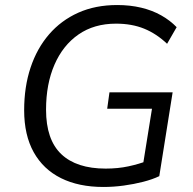

<svg xmlns="http://www.w3.org/2000/svg" viewBox="-20 -734 766 763"><path d="M391 9Q293 9 222.5 -26Q152 -61 114 -129Q76 -197 76 -296Q76 -389 101.5 -465.5Q127 -542 175 -597.5Q223 -653 291 -683.5Q359 -714 446 -714Q497 -714 541 -703.5Q585 -693 620.5 -673Q656 -653 682 -626L644 -560Q602 -600 553 -620Q504 -640 441 -640Q354 -640 292 -597Q230 -554 196.5 -477Q163 -400 163 -298Q163 -179 223.5 -121.5Q284 -64 400 -64Q449 -64 490.5 -73Q532 -82 569 -96L544 -53L584 -302H406L415 -367H666L613 -34Q586 -21 549 -11.5Q512 -2 471.5 3.5Q431 9 391 9Z"/></svg>

Font: Nunito Sans 12pt
Style: Italic
Weight: 400
Italic angle: -9°
Designer: Vernon Adams
Foundry: Vernon Adams
Version: Version 3.101;gftools[0.9.27]